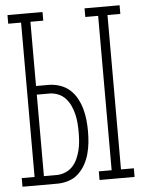

<svg xmlns="http://www.w3.org/2000/svg" viewBox="-53 -777 605 819"><g transform="rotate(-5 250.0 -367.5)"><path d="M340 0V-37H395V-698H340V-735H490V-698H435V-37H490V0ZM10 0V-37H65V-698H10V-735H160V-698H105V-423H159Q183 -423 207 -415Q231 -407 249 -391Q267 -375 279 -353Q291 -331 297.5 -307.5Q304 -284 306.5 -260Q309 -236 309 -211Q309 -187 306.5 -162.5Q304 -138 297.5 -114.5Q291 -91 279 -69.5Q267 -48 249 -31.5Q231 -15 207 -7.5Q183 0 159 0ZM159 -37Q178 -37 196.5 -44.5Q215 -52 228 -66Q241 -80 249 -98Q257 -116 261.5 -134.5Q266 -153 267.5 -172.5Q269 -192 269 -211Q269 -231 267.5 -250Q266 -269 261.5 -288Q257 -307 249 -324.5Q241 -342 228 -356.5Q215 -371 196.5 -378.5Q178 -386 159 -386H105V-37Z"/></g></svg>

Font: Iosevka Curly Slab Extralight
Style: Regular
Weight: 200
Monospace: yes
Designer: Belleve Invis
Foundry: Belleve Invis
Version: Version 22.1.2; ttfautohint (v1.8.4)